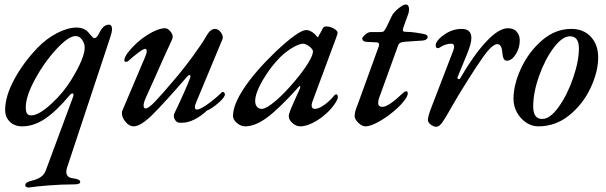

<svg xmlns="http://www.w3.org/2000/svg" viewBox="-20 -550 2706 857"><path d="M107 287Q102 287 97 284Q92 281 93 276Q93 269 101.5 264Q110 259 120 257Q146 251 162 240Q178 229 185 209L306 -117L308 -125Q308 -133 303 -133Q298 -133 291 -125Q231 -53 180.5 -19.5Q130 14 79 14Q45 14 24 -6.5Q3 -27 3 -59Q3 -120 43 -194.5Q83 -269 146 -335Q186 -377 234 -402Q282 -427 322 -427Q359 -427 379 -400Q383 -396 389.5 -388Q396 -380 401 -380Q411 -380 419 -395L428 -412Q444 -440 467 -440Q473 -440 476.5 -435Q480 -430 480 -420Q480 -406 471 -380L279 199Q276 208 276 217Q276 243 307 246Q338 250 338 262Q338 273 311 273Q256 273 198.5 277.5Q141 282 109 287ZM299 -195Q358 -292 358 -337Q358 -356 346.5 -372.5Q335 -389 317 -389Q286 -389 232 -331Q178 -273 136.5 -196.5Q95 -120 95 -71Q95 -52 100.5 -43.5Q106 -35 119 -35Q153 -35 208.5 -86Q264 -137 299 -195Z M524 -45Q524 -50 526 -56L627 -294Q635 -312 635 -322Q635 -332 628 -332Q620 -332 598 -315.5Q576 -299 554 -279Q549 -274 543 -274Q535 -274 535 -280Q535 -293 549 -313Q587 -362 636 -393Q685 -424 717 -424Q728 -424 739.5 -411Q751 -398 751 -385Q751 -382 749 -376Q707 -285 676 -214L631 -114Q621 -92 621 -79Q621 -66 630 -66Q643 -66 673 -97.5Q703 -129 757 -193Q800 -243 842.5 -301.5Q885 -360 901 -389Q919 -421 939 -421Q955 -421 966.5 -404.5Q978 -388 973 -375L856 -94Q850 -81 850 -71Q850 -61 859 -61Q874 -61 909 -86.5Q944 -112 970 -138Q972 -140 973 -140Q977 -140 980.5 -136.5Q984 -133 984 -129Q984 -116 955.5 -91Q927 -66 903 -56Q878 -32 848.5 -17Q819 -2 791 -2Q781 -2 776 -3Q768 -5 762 -14Q756 -23 756 -33Q756 -37 758 -43Q814 -161 829 -203Q830 -206 830 -210Q830 -215 826 -215Q822 -215 817 -210Q713 -90 660.5 -38Q608 14 576 14Q557 14 540.5 -6Q524 -26 524 -45Z M1020 -32Q1020 -82 1068.5 -155.5Q1117 -229 1209 -318Q1313 -416 1347 -416Q1365 -416 1386 -397L1397 -384Q1401 -384 1403 -391Q1421 -422 1420 -422Q1424 -432 1436 -432Q1453 -432 1470 -422.5Q1487 -413 1487 -403Q1487 -400 1481 -383L1374 -95Q1371 -86 1371 -79Q1371 -64 1386 -64Q1402 -64 1427 -81.5Q1452 -99 1472 -124Q1477 -129 1480 -129Q1488 -129 1488 -116Q1488 -106 1472.5 -84Q1457 -62 1437 -44Q1406 -16 1375 -1Q1344 14 1321 14Q1302 14 1285.5 -0.5Q1269 -15 1269 -31Q1269 -41 1275 -54Q1271 -47 1286.5 -83Q1302 -119 1317 -151Q1321 -159 1320 -164Q1319 -169 1314 -163Q1227 -66 1173 -26Q1119 14 1074 14Q1055 14 1037.5 -1Q1020 -16 1020 -32ZM1300 -193Q1335 -235 1356 -269.5Q1377 -304 1377 -321Q1377 -329 1362 -342Q1343 -355 1333 -355Q1316 -355 1285.5 -337Q1255 -319 1231 -295Q1187 -251 1153 -192.5Q1119 -134 1119 -99Q1119 -83 1127 -73.5Q1135 -64 1148 -64Q1168 -64 1209.5 -99Q1251 -134 1300 -193Z M1563 -31Q1563 -43 1566.5 -55.5Q1570 -68 1576 -82L1671 -344Q1672 -347 1672 -351Q1672 -361 1660 -361L1618 -363Q1597 -364 1597 -379Q1597 -384 1610 -395.5Q1623 -407 1636 -407H1677Q1689 -407 1693 -410.5Q1697 -414 1704 -427L1729 -479Q1737 -495 1758.5 -512.5Q1780 -530 1791 -530Q1799 -530 1802.5 -523.5Q1806 -517 1806 -508Q1806 -503 1804 -493L1779 -423Q1778 -420 1778 -416Q1778 -411 1781.5 -409.5Q1785 -408 1792 -408Q1812 -408 1835 -404.5Q1858 -401 1863 -400Q1880 -397 1884.5 -393.5Q1889 -390 1889 -383Q1889 -380 1883.5 -375Q1878 -370 1867 -369Q1815 -365 1792 -364Q1775 -363 1767.5 -359.5Q1760 -356 1757 -347L1673 -115Q1668 -103 1668 -90Q1668 -73 1687 -73Q1714 -73 1779 -135Q1786 -142 1792.5 -142.5Q1799 -143 1799 -138Q1800 -137 1800 -133Q1800 -124 1791 -110Q1773 -83 1738.5 -54Q1704 -25 1668.5 -5.5Q1633 14 1611 14Q1596 14 1579.5 -2Q1563 -18 1563 -31Z M1890 -15Q1890 -24 1895 -40.5Q1900 -57 1908 -77L2003 -324Q2007 -336 2007 -341Q2007 -355 1995 -355Q1968 -355 1943 -338Q1939 -335 1935 -335Q1925 -335 1925 -346Q1924 -358 1935.5 -371.5Q1947 -385 1965 -397Q2001 -421 2040 -421Q2084 -421 2084 -381Q2084 -356 2066 -312L2023 -207L2022 -203Q2022 -197 2028 -197Q2033 -197 2035 -202Q2094 -304 2150 -364Q2206 -424 2247 -424Q2273 -424 2286.5 -408.5Q2300 -393 2300 -369Q2300 -336 2282 -307.5Q2264 -279 2242 -279Q2224 -279 2222 -317Q2219 -353 2200 -353Q2175 -353 2129 -285Q2109 -257 2066 -189Q2023 -121 1995 -71Q1967 -21 1953.5 -2.5Q1940 16 1927 16Q1916 16 1903 6.5Q1890 -3 1890 -15Z M2272 -109Q2272 -173 2306.5 -246.5Q2341 -320 2400 -370.5Q2459 -421 2530 -421Q2585 -421 2617.5 -385.5Q2650 -350 2650 -294Q2650 -230 2616 -157.5Q2582 -85 2521 -35.5Q2460 14 2383 14Q2354 14 2328.5 -3Q2303 -20 2287.5 -48Q2272 -76 2272 -109ZM2564 -334Q2564 -388 2524 -388Q2490 -388 2451.5 -337Q2413 -286 2386.5 -211.5Q2360 -137 2360 -75Q2360 -19 2400 -19Q2435 -19 2473.5 -72.5Q2512 -126 2538 -201.5Q2564 -277 2564 -334Z"/></svg>

Font: EB Garamond Medium
Style: Italic
Weight: 500
Italic angle: -17.2°
Designer: Georg Duffner and Octavio Pardo
Foundry: Georg Duffner
Version: Version 1.000